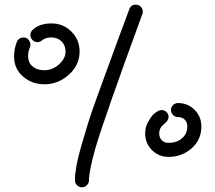

<svg xmlns="http://www.w3.org/2000/svg" viewBox="-20 -670 920 820"><path d="M81 -510Q94 -510 102 -500Q110 -490 110 -479Q110 -472 105 -459.5Q100 -447 100 -430Q100 -403 119 -386.5Q138 -370 170 -370Q204 -370 232 -395Q260 -420 260 -450Q260 -476 243 -493Q226 -510 200 -510Q175 -510 163 -500Q151 -490 140 -490Q128 -490 119 -499Q110 -508 110 -520Q110 -533 118 -541Q147 -570 200 -570Q250 -570 285 -535Q320 -500 320 -450Q320 -392 274 -351Q228 -310 170 -310Q117 -310 78.5 -343Q40 -376 40 -430Q40 -462 53 -494Q62 -510 81 -510ZM670 -200Q682 -200 691 -191.5Q700 -183 700 -171Q700 -155 680 -139.5Q660 -124 660 -100Q660 -82 671 -71Q682 -60 700 -60Q735 -60 757.5 -79.5Q780 -99 780 -130Q780 -148 769 -159Q758 -170 740 -170Q728 -170 719 -179Q710 -188 710 -200Q710 -212 719 -221Q728 -230 740 -230Q782 -230 811 -201Q840 -172 840 -130Q840 -73 798.5 -36.5Q757 0 700 0Q658 0 629 -29Q600 -58 600 -100Q600 -128 614 -152Q628 -176 638.5 -184.5Q649 -193 655 -196Q662 -200 670 -200ZM560 -650Q573 -650 581.5 -641Q590 -632 590 -620Q590 -616 588 -610Q425 -165 388 -39Q360 60 360 100Q360 112 351 121Q342 130 330 130Q318 130 309 121Q300 112 300 100Q300 74 306.5 38Q313 2 327.5 -48Q342 -98 356 -143.5Q370 -189 395 -257.5Q420 -326 437.5 -374Q455 -422 485 -503.5Q515 -585 532 -630Q539 -650 560 -650Z"/></svg>

Font: Pecita
Style: Book
Weight: 400
Width: 7
Version: Version 4.3